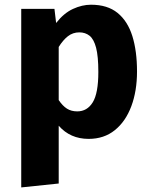

<svg xmlns="http://www.w3.org/2000/svg" viewBox="-20 -583 655 830"><path d="M373.3 -562.6Q444.6 -562.6 488.2 -527.2Q531.8 -491.8 552.1 -427.2Q572.3 -362.6 572.3 -273.8Q572.3 -189.7 547.7 -123.8Q523.1 -57.9 476.4 -20.3Q429.7 17.4 363.1 17.4Q283.6 17.4 233.8 -39.5V210.3L71.8 227.2V-544.6H215.4L222.6 -483.6Q255.9 -526.2 295.4 -544.4Q334.9 -562.6 373.3 -562.6ZM323.1 -443.1Q294.9 -443.1 273.3 -426.2Q251.8 -409.2 233.8 -380V-150.3Q250.8 -125.1 269.5 -113.3Q288.2 -101.5 313.8 -101.5Q356.9 -101.5 381 -140.8Q405.1 -180 405.1 -271.8Q405.1 -339.5 395.4 -376.7Q385.6 -413.8 367.2 -428.5Q348.7 -443.1 323.1 -443.1Z"/></svg>

Font: Fira Code
Style: Bold
Weight: 700
Monospace: yes
Designer: Carrois Corporate, Edenspiekermann AG, Nikita Prokopov
Foundry: Carrois Corporate, Edenspiekermann AG, Nikita Prokopov
Version: Version 6.000; ttfautohint (v1.8.2) -l 8 -r 50 -G 200 -x 14 